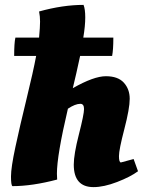

<svg xmlns="http://www.w3.org/2000/svg" viewBox="-20 -754 585 786"><path d="M322 -734Q329 -717 329 -682.5Q329 -648 321 -600H444Q444 -550 439 -525H308Q292 -450 278 -393Q364 -442 413.5 -442Q463 -442 487 -415.5Q511 -389 511 -349.5Q511 -310 489 -225.5Q467 -141 467 -115Q467 -89 475 -89L527 -103L545 -53Q514 -30 459.5 -9Q405 12 363 12Q282 12 282 -80Q282 -122 303 -204Q324 -286 324 -307.5Q324 -329 309 -329Q288 -329 258 -309Q213 -118 213 -43L214 -19Q112 8 31 8Q25 5 25 -31.5Q25 -68 43 -152Q61 -236 88.5 -348.5Q116 -461 128 -525H38Q38 -578 43 -600H140Q144 -644 144 -665.5Q144 -687 140 -707Q237 -734 322 -734Z"/></svg>

Font: Oleo Script
Style: Bold
Weight: 700
Designer: Soytutype
Foundry: Soytutype
Version: Version 1.002